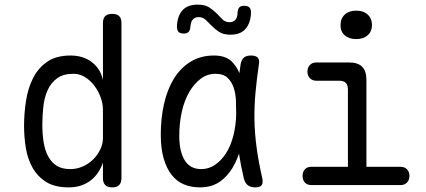

<svg xmlns="http://www.w3.org/2000/svg" viewBox="-20 -800 1840 830"><path d="M465 10Q445 10 435 0Q425 -10 425 -30V-97Q417 -74 404.5 -55Q392 -36 374 -21.5Q356 -7 332 1.5Q308 10 277 10Q217 10 179.5 -13.5Q142 -37 120.5 -75.5Q99 -114 91.5 -161.5Q84 -209 84 -256Q84 -310 92.5 -364.5Q101 -419 123 -462.5Q145 -506 184 -533Q223 -560 285 -560Q340 -560 377.5 -531Q415 -502 425 -454V-700Q425 -721 435 -730.5Q445 -740 465 -740Q485 -740 495 -730.5Q505 -721 505 -700V-30Q505 -10 495 0Q485 10 465 10ZM284 -69Q312 -69 338 -80.5Q364 -92 383 -111Q402 -130 413.5 -154Q425 -178 425 -203V-326Q425 -351 415.5 -378Q406 -405 389 -428Q372 -451 348.5 -466Q325 -481 298 -481Q254 -481 227.5 -462Q201 -443 186.5 -411.5Q172 -380 167.5 -340.5Q163 -301 163 -260Q163 -221 168.5 -186Q174 -151 188 -124.5Q202 -98 225 -83.5Q248 -69 284 -69Z M844 10Q806 10 775 -3Q744 -16 722 -44Q700 -72 687.5 -115Q675 -158 675 -219Q675 -288 689 -350.5Q703 -413 731.5 -459.5Q760 -506 803.5 -533Q847 -560 905 -560Q953 -560 980 -536Q1002 -515 1015 -484Q1017 -502 1020 -521Q1024 -543 1035 -551.5Q1046 -560 1065 -560Q1086 -560 1094.5 -550.5Q1103 -541 1099 -521Q1090 -459 1084.5 -400Q1079 -341 1080 -282Q1081 -223 1089.5 -160.5Q1098 -98 1114 -29Q1118 -9 1111 0.5Q1104 10 1083.5 10Q1063 10 1051 0.5Q1039 -9 1034 -29Q1021 -84 1013 -136Q1006 -114 996 -94Q974 -49 937 -19.5Q900 10 844 10ZM850 -69Q883 -69 910.5 -88Q938 -107 958 -139Q978 -171 989 -214.5Q1000 -258 1001 -306Q1001 -333 1000 -363.5Q999 -394 990.5 -420Q982 -446 964 -463.5Q946 -481 911 -481Q876 -481 847.5 -459.5Q819 -438 798 -402Q777 -366 766 -317Q755 -268 755 -212Q755 -145 778.5 -107Q802 -69 850 -69ZM803 -684Q802 -669 795 -662Q788 -655 774 -655Q759 -655 752 -662Q745 -669 745 -685Q746 -729 768 -754.5Q790 -780 835 -780Q866 -780 884.5 -768Q903 -756 916.5 -742Q930 -728 942 -716Q954 -704 973 -704Q983 -704 989.5 -708Q996 -712 1000 -717.5Q1004 -723 1005.5 -731Q1007 -739 1007 -746Q1008 -761 1014.5 -768Q1021 -775 1035 -775Q1051 -775 1058 -768Q1065 -761 1065 -745Q1064 -703 1042.5 -676.5Q1021 -650 976 -650Q946 -650 927.5 -662Q909 -674 895.5 -688Q882 -702 869.5 -714Q857 -726 839 -726Q828 -726 821.5 -722Q815 -718 811 -712.5Q807 -707 805.5 -699Q804 -691 803 -684Z M1711 -79Q1729 -79 1739.5 -68Q1750 -57 1750 -39.5Q1750 -22 1739.5 -11Q1729 0 1712 0H1326Q1308 0 1298 -11Q1288 -22 1288 -39.5Q1288 -57 1298 -68Q1308 -79 1326 -79H1484V-413Q1484 -432 1475 -441.5Q1466 -451 1447 -451H1348Q1330 -451 1319.5 -462Q1309 -473 1309 -490.5Q1309 -508 1319.5 -519Q1330 -530 1348 -530H1489Q1527 -530 1545.5 -511.5Q1564 -493 1564 -455V-79ZM1520 -631Q1489 -631 1470.5 -647Q1452 -663 1452 -691Q1452 -720 1470.5 -737Q1489 -754 1520 -754Q1551 -754 1569.5 -737Q1588 -720 1588 -691Q1588 -664 1569.5 -647.5Q1551 -631 1520 -631Z"/></svg>

Font: Maple Mono Light
Style: Regular
Weight: 300
Monospace: yes
Designer: subframe7536
Version: Version 7.000